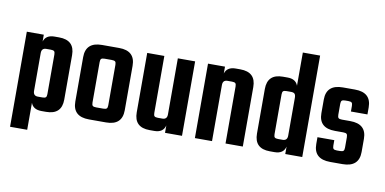

<svg xmlns="http://www.w3.org/2000/svg" viewBox="-75 -890 2500 1247"><g transform="rotate(10 1175.0 -266.5)"><path d="M226 -491H256Q359 -491 359 -392V-99Q359 0 256 0H226Q171 0 156 -42V136H43V-491H155V-446Q169 -491 226 -491ZM245 -115V-376Q245 -392 239 -397.5Q233 -403 217 -403H187Q156 -403 156 -370V-121Q156 -88 187 -88H217Q233 -88 239 -93.5Q245 -99 245 -115Z M539 -491H652Q758 -491 758 -392V-99Q758 0 652 0H539Q432 0 432 -99V-392Q432 -491 539 -491ZM647 -112V-379Q647 -395 641 -400.5Q635 -406 618 -406H572Q555 -406 549 -400.5Q543 -395 543 -379V-112Q543 -96 549 -90.5Q555 -85 572 -85H618Q635 -85 641 -90.5Q647 -96 647 -112Z M1039 -491H1153V0H1041V-49Q1029 0 970 0H939Q837 0 837 -99V-491H950V-115Q950 -99 956 -93.5Q962 -88 978 -88H1008Q1039 -88 1039 -121Z M1421 -491H1451Q1554 -491 1554 -392V0H1440V-376Q1440 -392 1434 -397.5Q1428 -403 1412 -403H1382Q1351 -403 1351 -370V0H1238V-491H1350V-446Q1364 -491 1421 -491Z M1832 -669H1946V0H1834V-49Q1822 0 1763 0H1732Q1630 0 1630 -99V-393Q1630 -492 1732 -492H1763Q1817 -492 1832 -450ZM1771 -88H1801Q1832 -88 1832 -121V-370Q1832 -389 1825 -396.5Q1818 -404 1801 -404H1771Q1755 -404 1749 -398.5Q1743 -393 1743 -377V-115Q1743 -99 1749 -93.5Q1755 -88 1771 -88Z M2209 -108V-177Q2209 -193 2203 -198.5Q2197 -204 2180 -204H2126Q2019 -204 2019 -302V-392Q2019 -491 2128 -491H2207Q2315 -491 2315 -392V-346H2206V-383Q2206 -399 2200 -404.5Q2194 -410 2178 -410H2158Q2141 -410 2135 -404.5Q2129 -399 2129 -383V-311Q2129 -295 2135 -289.5Q2141 -284 2158 -284H2212Q2320 -284 2320 -186V-99Q2320 0 2211 0H2130Q2021 0 2021 -99V-144H2132V-108Q2132 -92 2138 -86.5Q2144 -81 2160 -81H2180Q2197 -81 2203 -86.5Q2209 -92 2209 -108Z"/></g></svg>

Font: Teko Medium
Style: Regular
Weight: 500
Designer: Manushi Parikh, Jonny Pinhorn
Foundry: Indian Type Foundry
Version: Version 1.106;PS 1.0;hotconv 1.0.78;makeotf.lib2.5.61930; tt